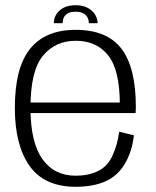

<svg xmlns="http://www.w3.org/2000/svg" viewBox="-20 -712 598 737"><path d="M270.5 5V-37.5Q188 -37.5 142.5 -101.8Q97 -166 97 -298Q97 -440.5 144.8 -498Q192.5 -555.5 270.5 -555.5Q350.5 -555.5 395.2 -499.5Q440 -443.5 440 -310L445.5 -318.5H88.5V-278H500.5Q501.5 -288.5 501.5 -300Q501.5 -453.5 445.8 -525.5Q390 -597.5 270.5 -597.5Q154.5 -597.5 95.8 -525Q37 -452.5 37 -298Q37 -154.5 93.8 -74.8Q150.5 5 270.5 5ZM270.5 -37.5V5Q338 5 385 -16Q432 -37 459.5 -83.8Q487 -130.5 494 -192.5L437.5 -206.5Q431 -156 411.5 -114Q392 -72 355 -54.8Q318 -37.5 270.5 -37.5ZM271 -692Q243 -692 224.2 -682.2Q205.5 -672.5 196 -656.8Q186.5 -641 186.5 -623H220.5Q220.5 -634.5 225 -644.8Q229.5 -655 240.5 -661Q251.5 -667 271 -667Q288.5 -667 299.5 -661Q310.5 -655 315.8 -645Q321 -635 321 -623H354.5Q354.5 -641 344.5 -656.8Q334.5 -672.5 315.8 -682.2Q297 -692 271 -692Z"/></svg>

Font: Anybody UltraCondensed Thin Light
Style: Regular
Weight: 300
Version: Version 1.111